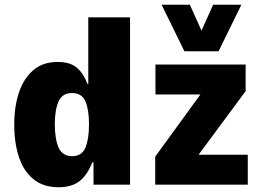

<svg xmlns="http://www.w3.org/2000/svg" viewBox="-20 -778 1099 809"><path d="M227 11Q163 11 121.5 -22.5Q80 -56 60 -115.5Q40 -175 40 -254Q40 -329 60 -388.5Q80 -448 120.5 -482.5Q161 -517 223 -517Q275 -517 303.5 -493Q332 -469 348 -425H352V-705H528V0H374V-94H369Q347 -39 314 -14Q281 11 227 11ZM284 -120Q325 -120 340 -156Q355 -192 355 -254Q355 -316 340 -351Q325 -386 283 -386Q243 -386 227 -351Q211 -316 211 -254Q211 -192 227 -156Q243 -120 284 -120ZM634 0V-118L855 -422L849 -380H635V-506H1015V-394L790 -90L797 -126H1024V0ZM757 -562 661 -758H780L829 -649L878 -758H997L901 -562Z"/></svg>

Font: Nunito Sans 7pt Condensed Black
Style: Regular
Weight: 900
Width: 3
Designer: Vernon Adams
Foundry: Vernon Adams
Version: Version 3.101;gftools[0.9.27]